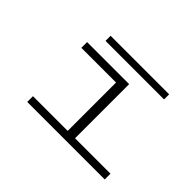

<svg xmlns="http://www.w3.org/2000/svg" viewBox="-117 -879 1134 1134"><g transform="rotate(45 450.0 -312.0)"><path d="M187.5 0V-48H477.5V-452H187.5V-500H539V-48H835V0ZM259.5 -582V-624.5H748.5V-582Z"/></g></svg>

Font: Trispace Expanded ExtraLight
Style: Regular
Weight: 200
Width: 7
Designer: Tyler Finck
Foundry: Etcetera Type Company
Version: Version 1.210; ttfautohint (v1.8.3)